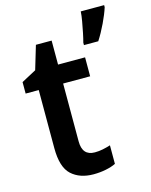

<svg xmlns="http://www.w3.org/2000/svg" viewBox="-116 -835 723 920"><g transform="rotate(-15 245.5 -375.0)"><path d="M266 -90Q286 -90 305.5 -94Q325 -98 344 -104V-12Q324 -2 294.5 4Q265 10 233 10Q165 10 124 -27.5Q83 -65 83 -160V-448H18V-505L91 -544L126 -661H204V-542H338V-448H204V-161Q204 -90 266 -90ZM491 -750Q481 -718 461 -676Q441 -634 419 -600H348V-612Q353 -630 358.5 -657Q364 -684 369 -712Q374 -740 375 -760H491Z"/></g></svg>

Font: Noto Sans Sinhala SemiCondensed SemiBold
Style: Regular
Weight: 600
Width: 4
Designer: Jelle Bosma - Monotype Design Team
Foundry: Monotype Imaging Inc.
Version: Version 2.006; ttfautohint (v1.8.4.7-5d5b)